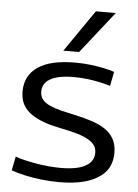

<svg xmlns="http://www.w3.org/2000/svg" viewBox="-56 -833 638 886"><g transform="rotate(5 263.5 -390.0)"><path d="M29 -25 42 -90Q60 -83 86 -77Q112 -71 140.5 -66Q169 -61 198.5 -58.5Q228 -56 254 -56Q329 -56 367.5 -77.5Q406 -99 406 -139Q406 -162 393.5 -177Q381 -192 358 -203.5Q335 -215 302.5 -223.5Q270 -232 230 -240Q190 -248 157 -260Q124 -272 99 -289.5Q74 -307 60.5 -332Q47 -357 47 -392Q47 -466 105 -506Q163 -546 278 -546Q315 -546 348.5 -542Q382 -538 410.5 -532Q439 -526 460 -519L447 -453Q427 -459 400.5 -465Q374 -471 342.5 -475Q311 -479 278 -479Q206 -479 169.5 -458.5Q133 -438 133 -400Q133 -377 145.5 -362Q158 -347 180.5 -337Q203 -327 233 -319.5Q263 -312 297 -305Q340 -296 376 -284Q412 -272 438 -255Q464 -238 479 -211.5Q494 -185 494 -147Q494 -113 482.5 -87Q471 -61 449 -43Q427 -25 397.5 -13Q368 -1 331 4.5Q294 10 251 10Q211 10 170.5 5.5Q130 1 94 -7Q58 -15 29 -25ZM218 -596 352 -790H444L291 -596Z"/></g></svg>

Font: Georama SemiExpanded
Style: Regular
Weight: 400
Width: 6
Designer: Jean-Baptiste Levee
Foundry: Production Type
Version: Version 1.001